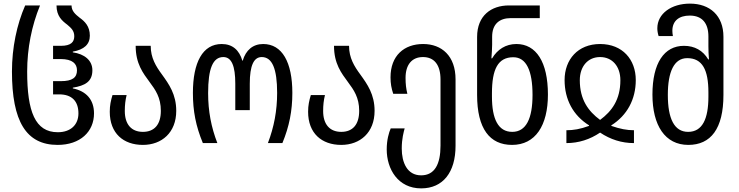

<svg xmlns="http://www.w3.org/2000/svg" viewBox="-20 -790 4078 1060"><path d="M298 10C423 10 499 -63 499 -164C499 -240 456 -287 382 -302V-306C449 -317 490 -339 490 -402C490 -457 446 -492 382 -501V-505C444 -516 476 -545 476 -593C476 -645 448 -672 420 -692C396 -711 375 -729 375 -760H292C292 -701 323 -675 351 -654C372 -636 390 -621 390 -590C390 -559 373 -537 316 -537H273V-464H315C380 -464 405 -438 405 -402C405 -362 380 -342 316 -342H273V-269H307C376 -269 413 -232 413 -164C413 -101 370 -60 299 -60C174 -60 130 -174 130 -395C130 -523 155 -648 201 -760H119C73 -655 46 -527 46 -395C46 -121 124 10 298 10Z M769 10C873 10 953 -58 953 -178C953 -269 913 -325 874 -379C841 -424 812 -470 812 -537H729C729 -438 770 -386 806 -337C838 -294 868 -252 868 -178C868 -102 832 -62 769 -62C705 -62 669 -104 669 -177C669 -210 672 -236 679 -265H601C592 -235 586 -209 586 -173C586 -54 661 10 769 10Z M1100 0H1180C1146 -88 1129 -176 1129 -276C1129 -411 1155 -475 1213 -475C1259 -475 1279 -425 1279 -328V-182H1359V-328C1359 -428 1381 -475 1425 -475C1483 -475 1510 -410 1510 -277C1510 -179 1493 -89 1459 0H1539C1577 -92 1594 -178 1594 -277C1594 -446 1538 -547 1433 -547C1376 -547 1337 -513 1320 -455H1318C1301 -513 1264 -547 1204 -547C1099 -547 1045 -446 1045 -277C1045 -177 1061 -94 1100 0Z M1864 10C1968 10 2048 -58 2048 -178C2048 -269 2008 -325 1969 -379C1936 -424 1907 -470 1907 -537H1824C1824 -438 1865 -386 1901 -337C1933 -294 1963 -252 1963 -178C1963 -102 1927 -62 1864 -62C1800 -62 1764 -104 1764 -177C1764 -210 1767 -236 1774 -265H1696C1687 -235 1681 -209 1681 -173C1681 -54 1756 10 1864 10Z M2305 250C2426 250 2495 161 2495 15V-352C2495 -481 2419 -547 2316 -547C2211 -547 2136 -483 2136 -363C2136 -328 2141 -302 2151 -272H2229C2222 -301 2219 -326 2219 -360C2219 -433 2254 -475 2315 -475C2378 -475 2412 -431 2412 -351V14C2412 116 2380 178 2305 178C2227 178 2198 106 2198 30C2198 -25 2209 -62 2214 -81H2137C2127 -58 2115 -18 2115 35C2115 143 2177 250 2305 250Z M2807 10C2936 10 3005 -97 3005 -268C3005 -448 2940 -547 2831 -547C2772 -547 2726 -517 2697 -468H2693C2695 -494 2697 -523 2697 -543V-587C2697 -657 2737 -690 2800 -690H2960V-760H2790C2692 -760 2614 -704 2614 -586V-266C2614 -79 2684 10 2807 10ZM2808 -62C2730 -62 2696 -134 2696 -256V-275C2696 -408 2729 -474 2814 -474C2886 -474 2920 -399 2920 -266C2920 -136 2885 -62 2808 -62Z M3107 0C3174 0 3237 -20 3293 -58C3350 -20 3412 0 3480 0V-71C3441 -71 3404 -78 3355 -95V-98C3442 -153 3490 -241 3490 -348C3490 -461 3417 -547 3293 -547C3170 -547 3097 -461 3097 -348C3097 -241 3144 -153 3232 -98V-95C3183 -77 3146 -71 3107 -71ZM3293 -128C3228 -176 3181 -240 3181 -347C3181 -424 3226 -475 3293 -475C3360 -475 3405 -424 3405 -347C3405 -240 3358 -176 3293 -128Z M3780 10C3904 10 3974 -79 3974 -266V-587C3974 -704 3899 -770 3789 -770C3687 -770 3609 -715 3609 -634C3609 -621 3611 -607 3616 -591H3695C3693 -601 3692 -612 3692 -620C3692 -676 3730 -704 3788 -704C3858 -704 3891 -660 3891 -589V-534C3891 -513 3892 -487 3894 -462H3890C3861 -511 3815 -537 3756 -537C3647 -537 3582 -442 3582 -268C3582 -97 3652 10 3780 10ZM3779 -62C3702 -62 3667 -136 3667 -266C3667 -393 3701 -469 3774 -469C3858 -469 3891 -404 3891 -280V-256C3891 -134 3858 -62 3779 -62Z"/></svg>

Font: Noto Sans Georgian Condensed
Style: Regular
Weight: 400
Width: 3
Designer: Monotype Design Team, Akaki Razmadze
Foundry: Google LLC
Version: Version 2.005